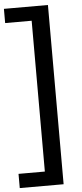

<svg xmlns="http://www.w3.org/2000/svg" viewBox="-84 -842 468 1097"><g transform="rotate(-5 150.0 -294.0)"><path d="M-16.5 220V138.5H134.5V-726.5H-17.5V-808H235V220Z"/></g></svg>

Font: Encode Sans SemiCondensed SemiCondensed Medium
Style: Regular
Weight: 500
Width: 4
Designer: Multiple Designers
Foundry: Impallari Type
Version: Version 3.000; ttfautohint (v1.8.3) -l 8 -r 50 -G 200 -x 14 